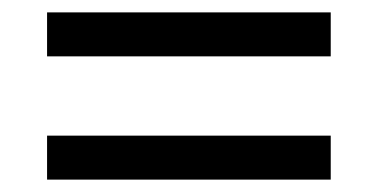

<svg xmlns="http://www.w3.org/2000/svg" viewBox="-20 -507 612 310"><path d="M56 -416H514V-487H56ZM56 -217H514V-288H56Z"/></svg>

Font: Noto Sans Mahajani
Style: Regular
Weight: 400
Designer: Monotype Design Team
Foundry: Monotype Imaging Inc.
Version: Version 2.003